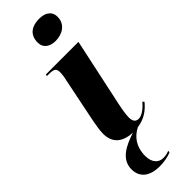

<svg xmlns="http://www.w3.org/2000/svg" viewBox="-333 -777 1021 1021"><g transform="rotate(-45 177.5 -266.5)"><path d="M234 -625C283 -625 331 -653 331 -708C331 -755 294 -771 253 -771C205 -771 159 -750 159 -687C159 -644 192 -625 234 -625ZM153 238C186 238 218 232 242 222L243 211C228 217 215 220 198 220C165 220 137 197 137 143C137 76 170 32 218 8C276 0 310 -29 338 -62L331 -71C310 -47 280 -20 253 -20C229 -20 221 -35 220 -61C220 -83 225 -115 233 -153L315 -536H70L68 -526H84C122 -526 132 -517 132 -492C132 -474 129 -454 124 -434L79 -213C67 -154 62 -122 62 -98C62 -29 104 7 179 10C106 34 35 67 35 143C35 205 80 238 153 238Z"/></g></svg>

Font: Noto Serif Display SemiCondensed ExtraBold
Style: Italic
Weight: 800
Width: 4
Italic angle: -12°
Designer: Monotype Design Team
Foundry: Monotype Imaging Inc.
Version: Version 2.009